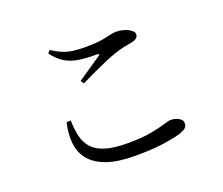

<svg xmlns="http://www.w3.org/2000/svg" viewBox="-117 -882 1235 1063"><g transform="rotate(-20 500.0 -350.5)"><path d="M513 6Q413 6 348.5 -16Q284 -38 249.5 -78.5Q215 -119 208 -175Q201 -231 217 -299L242 -300Q243 -250 252 -209Q261 -168 286.5 -137.5Q312 -107 362.5 -90.5Q413 -74 496 -74Q580 -74 634 -84Q688 -94 719 -104Q750 -114 763 -114Q778 -114 793.5 -109Q809 -104 819.5 -94.5Q830 -85 830 -71Q830 -54 820.5 -44.5Q811 -35 786 -26Q750 -14 681 -4Q612 6 513 6ZM368 -487Q403 -511 443 -538Q483 -565 509 -583Q523 -594 504 -594Q448 -594 402.5 -600Q357 -606 320.5 -627Q284 -648 252 -691L265 -707Q299 -685 328 -673.5Q357 -662 388 -658Q419 -654 459 -654Q504 -654 534 -657.5Q564 -661 583 -665.5Q602 -670 616.5 -673Q631 -676 646 -676Q661 -676 678.5 -672.5Q696 -669 711 -662Q726 -655 736 -645.5Q746 -636 746 -626Q746 -599 706 -591Q685 -587 659 -582Q633 -577 599 -565Q572 -556 535 -540Q498 -524 458 -505.5Q418 -487 380 -468Z"/></g></svg>

Font: Noto Serif SC ExtraLight Medium
Style: Regular
Weight: 500
Version: Version 2.002-H1;hotconv 1.1.0;makeotfexe 2.6.0